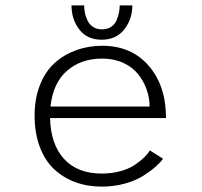

<svg xmlns="http://www.w3.org/2000/svg" viewBox="-20 -682 750 713"><path d="M471.5 -662Q471.5 -611 441.5 -572.8Q411.5 -534.5 357.5 -534.5Q303.5 -534.5 274.5 -572.5Q245.5 -610.5 245.5 -662H292.5Q292.5 -649.5 295 -636.2Q297.5 -623 304 -607.8Q310.5 -592.5 324.5 -582.8Q338.5 -573 358.5 -573Q379 -573 393 -582.5Q407 -592 413.2 -607.5Q419.5 -623 422 -636Q424.5 -649 424.5 -662ZM585.5 -92.5Q574.5 -77.5 556.5 -61.8Q538.5 -46 510.8 -28.5Q483 -11 442.8 0Q402.5 11 357.5 11Q304 11 259 -5.8Q214 -22.5 180.2 -54.5Q146.5 -86.5 127.5 -137.2Q108.5 -188 108.5 -252.5Q108.5 -317 128.8 -367.5Q149 -418 184 -449Q219 -480 263.8 -496Q308.5 -512 359.5 -512Q468 -512 532.2 -437.8Q596.5 -363.5 596.5 -243.5H166Q168 -146.5 217.8 -92Q267.5 -37.5 357.5 -37.5Q394.5 -37.5 426.5 -46.2Q458.5 -55 479.8 -69.2Q501 -83.5 514.8 -96.8Q528.5 -110 536.5 -123.5ZM359 -464.5Q281.5 -464.5 229.2 -419.5Q177 -374.5 167.5 -286.5H535.5Q535.5 -318.5 524.8 -349.2Q514 -380 493.2 -406.2Q472.5 -432.5 437.8 -448.5Q403 -464.5 359 -464.5Z"/></svg>

Font: League Mono UltraLight
Style: Regular
Weight: 200
Width: 6
Designer: Tyler Finck
Foundry: The League of Moveable Type / Tyler Finck
Version: Version 2.210